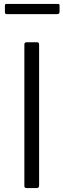

<svg xmlns="http://www.w3.org/2000/svg" viewBox="-20 -957 323 977"><path d="M169 -742Q179 -742 179 -730V-15Q179 -6 176 -3Q173 0 164 0H118Q109 0 106.5 -2.5Q104 -5 104 -12V-730Q104 -742 115 -742ZM283 -929V-896Q283 -885 270 -885H14Q9 -885 7 -888Q5 -891 5 -896V-928Q5 -937 12 -937H276Q283 -937 283 -929Z"/></svg>

Font: Libre Franklin Thin Light
Style: Regular
Weight: 300
Version: Version 3.000